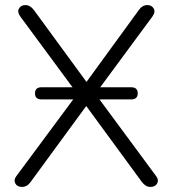

<svg xmlns="http://www.w3.org/2000/svg" viewBox="-20 -731 680 757"><path d="M67 6Q48 6 40.5 -7.5Q33 -21 44 -36L285 -361L60 -666Q47 -684 55 -697.5Q63 -711 80 -711Q99 -711 114 -691L321 -408L527 -691Q541 -711 561 -711Q578 -711 586 -697.5Q594 -684 581 -666L356 -361L596 -36Q607 -21 599.5 -7.5Q592 6 573 6Q554 6 539 -14L320 -313L101 -14Q87 6 67 6ZM144 -339Q118 -339 118 -363Q118 -387 144 -387H497Q523 -387 523 -363Q523 -339 497 -339Z"/></svg>

Font: Nunito Light
Style: Regular
Weight: 300
Designer: Vernon Adams
Foundry: Vernon Adams
Version: Version 3.601; ttfautohint (v1.8.2.53-6de2)